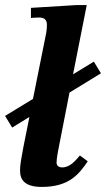

<svg xmlns="http://www.w3.org/2000/svg" viewBox="-27 -725 418 757"><path d="M138 12C248 12 286 -41 319 -89L288 -112C272 -94 251 -65 218 -65C206 -65 196 -71 196 -84C196 -98 202 -130 202 -130L247 -360L371 -436L343 -482L261 -432L315 -705H274L95 -694V-654C95 -654 109 -656 127 -656C154 -656 158 -640 158 -627C158 -611 155 -594 155 -594L103 -335L-7 -268L21 -222L89 -264L65 -144C57 -101 52 -75 52 -53C52 -18 68 12 138 12Z"/></svg>

Font: STIX Two Text
Style: Bold Italic
Weight: 700
Italic angle: -12°
Designer: Ross Mills, John Hudson & Paul Hanslow, Tiro Typeworks Ltd; with prior portions MicroPress Inc. and Coen Hoffman, Elsevi
Foundry: Tiro Typeworks Ltd
Version: Version 2.13 b171